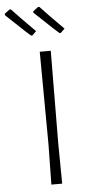

<svg xmlns="http://www.w3.org/2000/svg" viewBox="-108 -886 422 920"><g transform="rotate(-5 102.5 -426.5)"><path d="M151 -197 153 0H101L104 -194L101 -639H154ZM73 -720H66L36 -747Q-37 -815 -50 -828V-835L-26 -853H-19Q17 -814 92 -739ZM209 -720H203L173 -747Q100 -815 87 -828V-835L111 -853H118Q154 -814 229 -739Z"/></g></svg>

Font: Luna Sans Light
Style: Regular
Weight: 300
Designer: Juan Pablo del Peral
Foundry: Huerta Tipografica
Version: Version 2.001; ttfautohint (v1.5)